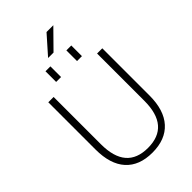

<svg xmlns="http://www.w3.org/2000/svg" viewBox="-313 -1182 1300 1300"><g transform="rotate(-45 336.5 -532.5)"><path d="M413 -790V-892H460V-790ZM213 -790V-892H260V-790ZM341 -943H289L406 -1075H471ZM545 -730H595V-278Q595 -138 528 -64Q461 10 336 10Q211 10 144.5 -63.5Q78 -137 78 -278V-730H129V-277Q129 -34 337 -34Q545 -34 545 -277Z"/></g></svg>

Font: M PLUS 1p Light
Style: Regular
Weight: 300
Version: Version 1.061